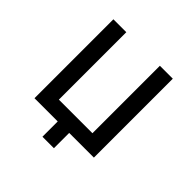

<svg xmlns="http://www.w3.org/2000/svg" viewBox="-169 -679 924 924"><g transform="rotate(45 293.0 -216.5)"><path d="M90.8 0V-537.1H178.7V-78.1H407.2V-537.1H495.1V0H327.1V104H249V0Z"/></g></svg>

Font: Consola Mono
Style: Book
Weight: 400
Monospace: yes
Version: Version 2.001